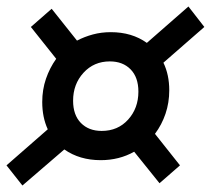

<svg xmlns="http://www.w3.org/2000/svg" viewBox="-38 -596 649 591"><path d="M272 -103Q207 -103 160 -136L31 -25L-18 -87L109 -198Q92 -235 92 -282Q92 -320 103.5 -353.5Q115 -387 135 -415L57 -513L121 -569L199 -471Q222 -483 248 -490Q274 -497 303 -497Q368 -497 414 -464L542 -576L591 -513L465 -403Q483 -366 483 -318Q483 -280 471.5 -246Q460 -212 439 -184L516 -87L453 -32L375 -129Q329 -103 272 -103ZM300 -407Q251 -407 219 -372Q187 -337 187 -286Q187 -242 211 -217.5Q235 -193 275 -193Q325 -193 356.5 -228Q388 -263 388 -314Q388 -358 364 -382.5Q340 -407 300 -407Z"/></svg>

Font: Inria Sans
Style: Bold Italic
Weight: 700
Italic angle: -10°
Designer: Black Foundry Team
Foundry: Black Foundry
Version: Version 1.2; ttfautohint (v1.8.3)